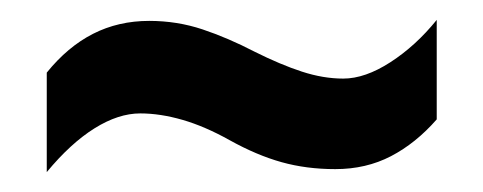

<svg xmlns="http://www.w3.org/2000/svg" viewBox="-20 -449 486 193"><path d="M211 -308Q186 -322 163.5 -328.5Q141 -335 121 -335Q99 -335 75 -320Q51 -305 27 -276V-376Q48 -402 73.5 -415Q99 -428 130 -428Q158 -428 183.5 -419.5Q209 -411 236 -397Q262 -384 283.5 -377Q305 -370 325 -370Q347 -370 372.5 -386.5Q398 -403 419 -429V-329Q398 -305 373 -292Q348 -279 317 -279Q288 -279 263 -286Q238 -293 211 -308Z"/></svg>

Font: Noto Sans Display ExtraCondensed SemiBold
Style: Regular
Weight: 600
Width: 2
Designer: Monotype Design Team
Foundry: Monotype Imaging Inc.
Version: Version 2.003